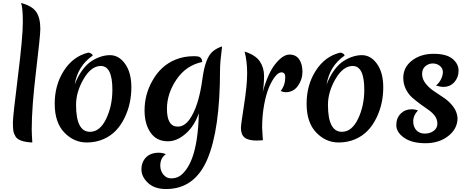

<svg xmlns="http://www.w3.org/2000/svg" viewBox="-20 -946 3157 1295"><path d="M122 -926Q197 -906 224.5 -865.5Q252 -825 252 -751Q252 -707 223 -465Q194 -223 194 -75Q194 -43 198 15Q107 11 85 -25Q73 -45 70 -63.5Q67 -82 67 -121Q67 -160 100.5 -428Q134 -696 134 -796Q134 -896 122 -926Z M660 -501Q595 -501 544 -413.5Q493 -326 493 -239Q493 -57 587 -57Q654 -57 696 -144.5Q738 -232 738 -341Q738 -501 660 -501ZM575 -591Q586 -591 595.5 -584.5Q605 -578 605 -571Q504 -501 484 -376Q505 -432 535.5 -473Q566 -514 599 -535Q662 -574 722 -574Q782 -574 824 -515Q866 -456 866 -357Q866 -246 821 -153Q771 -48 679 -8Q627 15 565 15Q478 15 413.5 -52.5Q349 -120 349 -246.5Q349 -373 411 -469.5Q473 -566 575 -591Z M1287 -567Q1306 -567 1316 -565Q1342 -560 1344 -528Q1235 -505 1170.5 -410Q1106 -315 1106 -212Q1106 -92 1179 -92Q1223 -92 1258 -140Q1320 -227 1345 -412Q1364 -558 1416 -600Q1441 -621 1478 -633Q1464 -527 1464 -473Q1464 -73 1378.5 128Q1293 329 1100 329Q1022 329 978 287.5Q934 246 934 196.5Q934 147 965 115.5Q996 84 1052 84Q1075 84 1099 94Q1061 119 1061 171Q1061 206 1082 231.5Q1103 257 1133.5 257Q1164 257 1187 244.5Q1210 232 1234 200Q1258 168 1276 120Q1317 9 1321 -183Q1292 -97 1233 -45Q1174 7 1113 7Q1036 7 995.5 -51.5Q955 -110 955 -201Q955 -307 1006 -398Q1063 -503 1164 -544Q1220 -567 1287 -567Z M1752 -325Q1788 -455 1838.5 -516.5Q1889 -578 1932.5 -578Q1976 -578 1998 -545.5Q2020 -513 2020 -461.5Q2020 -410 1989.5 -367Q1959 -324 1906 -324Q1892 -324 1873 -332Q1904 -371 1904 -426Q1904 -458 1878 -458Q1859 -458 1837 -431.5Q1815 -405 1795 -358.5Q1775 -312 1761.5 -239.5Q1748 -167 1748 -85Q1748 -75 1753 0Q1721 2 1712 2Q1655 2 1630 -18Q1605 -38 1605 -84Q1605 -104 1626 -238Q1647 -372 1647 -451.5Q1647 -531 1630 -598Q1703 -575 1732 -532.5Q1761 -490 1761 -433.5Q1761 -377 1752 -325Z M2359 -501Q2294 -501 2243 -413.5Q2192 -326 2192 -239Q2192 -57 2286 -57Q2353 -57 2395 -144.5Q2437 -232 2437 -341Q2437 -501 2359 -501ZM2274 -591Q2285 -591 2294.5 -584.5Q2304 -578 2304 -571Q2203 -501 2183 -376Q2204 -432 2234.5 -473Q2265 -514 2298 -535Q2361 -574 2421 -574Q2481 -574 2523 -515Q2565 -456 2565 -357Q2565 -246 2520 -153Q2470 -48 2378 -8Q2326 15 2264 15Q2177 15 2112.5 -52.5Q2048 -120 2048 -246.5Q2048 -373 2110 -469.5Q2172 -566 2274 -591Z M3066 -150Q3066 -78 3004 -29Q2942 20 2850 20Q2758 20 2705.5 -17Q2653 -54 2653 -102Q2653 -150 2682.5 -179.5Q2712 -209 2756 -209Q2779 -209 2799 -201Q2767 -167 2767 -129Q2767 -91 2788 -68Q2809 -45 2845 -45Q2881 -45 2905.5 -63.5Q2930 -82 2930 -111.5Q2930 -141 2913 -164Q2896 -187 2870.5 -204.5Q2845 -222 2815 -244Q2785 -266 2759.5 -288.5Q2734 -311 2717 -345.5Q2700 -380 2700 -421Q2700 -492 2758.5 -537.5Q2817 -583 2904.5 -583Q2992 -583 3032.5 -549Q3073 -515 3073 -469.5Q3073 -424 3044.5 -392Q3016 -360 2971 -360Q2949 -360 2921 -369Q2943 -388 2955 -412.5Q2967 -437 2967 -461Q2967 -485 2947 -501.5Q2927 -518 2899 -518Q2871 -518 2849 -499.5Q2827 -481 2827 -447Q2827 -413 2850.5 -383Q2874 -353 2908 -330.5Q2942 -308 2976.5 -284.5Q3011 -261 3037 -226.5Q3063 -192 3066 -150Z"/></svg>

Font: Merienda One
Style: Regular
Weight: 400
Designer: Eduardo Rodriguez Tunni
Foundry: Eduardo Rodriguez Tunni
Version: Version 1.001